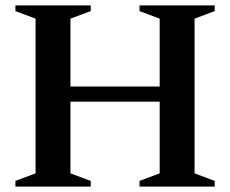

<svg xmlns="http://www.w3.org/2000/svg" viewBox="-20 -690 851 710"><path d="M240.5 -49 315.5 -21V0H37V-21L111.5 -49V-621L37 -649V-670H315.5V-649L240.5 -621V-370H570.5V-621L496 -649V-670H774V-649L699.5 -621V-49L774 -21V0H496V-21L570.5 -49V-314H240.5Z"/></svg>

Font: Newsreader Text SemiBold
Style: Regular
Weight: 600
Designer: Hugues Gentile
Foundry: Production Type
Version: Version 1.001